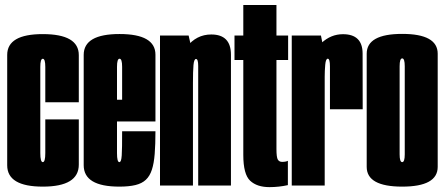

<svg xmlns="http://www.w3.org/2000/svg" viewBox="-20 -742 1780 768"><path d="M151.2 4.5Q8.8 4.5 8.8 -80.9Q8.8 -166.4 8.8 -298.6Q8.8 -438.9 8.8 -522.2Q8.8 -605.6 151.2 -605.6Q295.2 -605.6 295.2 -521.5Q295.2 -437.4 295.2 -332.9H161.2Q161.2 -441.5 161.2 -474.2Q161.2 -506.9 151.2 -506.9Q141.2 -506.9 141.2 -474.2Q141.2 -441.5 141.2 -298.6Q141.2 -166.4 141.2 -129.9Q141.2 -93.5 151.2 -93.5Q161.2 -93.5 161.2 -129.9Q161.2 -166.4 161.2 -264.4H295.2Q295.2 -171.6 295.2 -83.6Q295.2 4.5 151.2 4.5Z M457.4 4.5Q314.8 4.5 314.8 -81.2Q314.8 -167 314.8 -298.8Q314.8 -439.1 314.8 -522.5Q314.8 -605.9 458.2 -605.9Q601.8 -605.9 601.8 -523.1Q601.8 -440.4 601.8 -302.5Q601.8 -278 601.8 -256.2H436.5V-343.1H477L468.5 -331.2Q468.5 -442.4 468.5 -474.8Q468.5 -507.1 458.2 -507.1Q448 -507.1 448 -474.8Q448 -442.4 448 -302.8Q448 -165.2 448 -129.4Q448 -93.5 457.4 -93.5ZM457.4 -93.5Q461.4 -93.5 463.6 -99.7Q465.9 -105.9 466.9 -120.1Q467.9 -134.2 468.2 -158.1Q468.5 -182 468.5 -216.9H601.8Q601.8 -164.4 598.8 -126.6Q595.9 -88.9 587.6 -63.4Q579.4 -38 563.6 -23.1Q547.8 -8.1 521.7 -1.8Q495.6 4.5 457.4 4.5L450.2 -40.2Z M620 0V-600H734.5L751.8 -523.5V0ZM772.8 0V-344.1Q772.8 -450 772.8 -478.1Q772.8 -506.1 764 -506.1Q756.1 -506.1 753.9 -481.6Q751.8 -457.1 751.8 -410.4L687.2 -417.4Q687.2 -502.8 726.3 -553.4Q765.4 -604.1 825 -604.1Q903.8 -604.1 903.8 -523.2Q903.8 -442.2 903.8 -344.4V0Z M1057.8 6.5Q1007.9 6.5 980.6 -19.1Q953.2 -44.8 953.2 -122V-502H918V-600H953.2V-721.9H1085.8V-600H1132.5V-502H1085.8V-146Q1085.8 -112.2 1091.4 -103.4Q1097 -94.5 1108.5 -94.5Q1123.2 -94.5 1131.5 -98.8V-1.5Q1095.5 6.5 1057.8 6.5Z M1299.8 -305Q1299.8 -445 1299.8 -476.1Q1299.8 -507.2 1291.1 -507.2Q1283.1 -507.2 1280.9 -482.8Q1278.8 -458.2 1278.8 -435.5L1228.1 -442.5Q1228.1 -535 1265.9 -570.1Q1303.6 -605.2 1351.9 -605.2Q1430 -605.2 1430.4 -528.5Q1430.8 -451.8 1430.8 -305ZM1147 0V-600H1263.8L1278.8 -524.1V0Z M1588.8 4.5Q1446.8 4.5 1446.8 -74.5Q1446.8 -153.5 1446.8 -300.7Q1446.8 -447.9 1446.8 -527.1Q1446.8 -606.4 1588.8 -606.4Q1730.8 -606.4 1730.8 -527.1Q1730.8 -447.9 1730.8 -300.7Q1730.8 -153.5 1730.8 -74.5Q1730.8 4.5 1588.8 4.5ZM1588.8 -93.5Q1599 -93.5 1599 -124.6Q1599 -155.8 1599 -300.7Q1599 -445.6 1599 -477Q1599 -508.4 1588.8 -508.4Q1578.5 -508.4 1578.5 -477Q1578.5 -445.6 1578.5 -300.7Q1578.5 -155.8 1578.5 -124.6Q1578.5 -93.5 1588.8 -93.5Z"/></svg>

Font: Anybody UltraCondensed Thin
Style: Regular
Weight: 100
Width: 1
Designer: Tyler Finck
Foundry: Etcetera Type Company
Version: Version 1.110